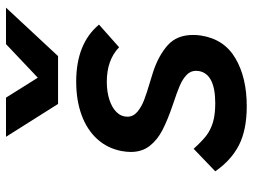

<svg xmlns="http://www.w3.org/2000/svg" viewBox="-121 -713 842 640"><g transform="rotate(-90 300.0 -393.0)"><path d="M49 -96.5 124 -168.5Q148.5 -141.5 167 -127Q185.5 -112.5 211.2 -104.5Q237 -96.5 276 -96.5Q372.5 -96.5 383 -150Q384 -157 384 -160.5Q384 -179 370 -192.2Q356 -205.5 333.8 -215Q311.5 -224.5 272 -237.5Q220.5 -255 187 -272.2Q153.5 -289.5 133.5 -315.2Q113.5 -341 113.5 -378Q113.5 -392 116.5 -408.5Q125.5 -456 156.5 -490Q187.5 -524 236.5 -542Q285.5 -560 348 -560Q474.5 -560 538 -484L462.5 -417Q420 -458 347.5 -458Q314.5 -458 288 -449.5Q261.5 -441 246.2 -425.5Q231 -410 231 -389.5Q231 -370 247.2 -356.2Q263.5 -342.5 286.2 -333.8Q309 -325 346.5 -314L380.5 -303.5Q435 -285.5 469.2 -255Q503.5 -224.5 503.5 -170.5Q503.5 -156.5 501.5 -144Q489.5 -66.5 425.2 -29Q361 8.5 266 8.5Q187 8.5 136.2 -17.5Q85.5 -43.5 49 -96.5ZM164 -794H294.5L361 -688L473 -794H594.5L433 -620.5H273.5Z"/></g></svg>

Font: JuliaMono BoldItalic
Style: Regular
Weight: 700
Italic angle: -9°
Monospace: yes
Designer: cormullion
Foundry: corm
Version: Version 0.049; ttfautohint (v1.8.4)